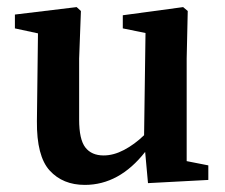

<svg xmlns="http://www.w3.org/2000/svg" viewBox="-20 -507 634 541"><path d="M397 9 389 -79Q316 14 219 14Q157 14 120 -26.5Q83 -67 84 -166L87 -413L22 -427V-466L196 -487L208 -476L203 -342V-170Q203 -114 220.5 -91.5Q238 -69 272 -69Q300 -69 329.5 -84.5Q359 -100 386 -126L390 -414L326 -427V-464L496 -487L509 -476L506 -342V-53L567 -41V0Z"/></svg>

Font: Source Serif 4 Semibold
Style: Regular
Weight: 600
Designer: Frank Grießhammer
Foundry: Adobe
Version: Version 4.005;hotconv 1.1.0;makeotfexe 2.6.0